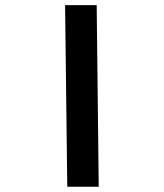

<svg xmlns="http://www.w3.org/2000/svg" viewBox="-20 -713 626 733"><path d="M236.8 0H356.9L349.1 -693.4H228.5Z"/></svg>

Font: Cascadia Code PL SemiBold
Style: Regular
Weight: 600
Monospace: yes
Designer: Aaron Bell
Foundry: Saja Typeworks
Version: Version 2404.023